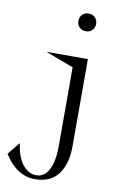

<svg xmlns="http://www.w3.org/2000/svg" viewBox="-150 -822 698 1130"><g transform="rotate(10 199.5 -257.5)"><path d="M-42 130.9Q32.7 250 142.1 250Q234.9 250 281 188.5Q327.1 127 327.1 23.9V-500H84V-498L247.1 -437V34.2Q247.1 90.3 236.8 132.6Q226.6 174.8 203.6 200.4Q180.7 226.1 147 226.1Q98.6 226.1 64 181.9Q29.3 137.7 19 58.1H17.1ZM248 -674.1Q232.9 -689 232.9 -711.9Q232.9 -734.9 248 -750Q263.2 -765.1 286.1 -765.1Q309.1 -765.1 324 -750Q338.9 -734.9 338.9 -711.9Q338.9 -689 324 -674.1Q309.1 -659.2 286.1 -659.2Q263.2 -659.2 248 -674.1Z"/></g></svg>

Font: Messapia
Style: Regular
Weight: 400
Designer: Luca Marsano
Foundry: Collletttivo
Version: Version 1.000;FEAKit 1.0